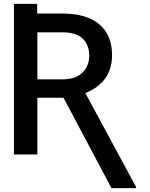

<svg xmlns="http://www.w3.org/2000/svg" viewBox="-20 -798 775 992"><path d="M173 -293V0H52V-778H172V-728H302Q427 -728 492 -673Q559 -618 559 -513Q559 -442 523 -392Q486 -343 421 -317L683 168V174H556L308 -293ZM406 -423Q441 -458 441 -509Q441 -565 408 -598Q375 -631 302 -631H173V-388H302Q371 -388 406 -423Z"/></svg>

Font: Sinter Medium
Style: Regular
Weight: 500
Foundry: Adobe & rsms
Version: Version 1.000